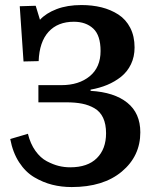

<svg xmlns="http://www.w3.org/2000/svg" viewBox="-20 -735 618 769"><path d="M267.1 14.2Q226.1 14.2 189.2 4.9Q152.3 -4.4 117.2 -25.1Q82 -45.9 56.6 -85Q31.2 -124 21 -178.2L91.8 -199.2Q101.6 -159.2 121.8 -130.9Q142.1 -102.5 167.7 -89.1Q193.4 -75.7 215.6 -70.3Q237.8 -64.9 261.2 -64.9Q331.1 -64.9 367.9 -101.6Q404.8 -138.2 404.8 -201.2Q404.8 -237.8 393.1 -262.9Q381.3 -288.1 358.6 -301.3Q335.9 -314.5 308.8 -319.8Q281.7 -325.2 245.1 -325.2H133.8V-394H226.1Q295.9 -394 339.4 -429.7Q382.8 -465.3 382.8 -530.8Q382.8 -593.3 353.5 -620.6Q324.2 -647.9 275.9 -647.9Q211.4 -647.9 174.6 -607.7Q137.7 -567.4 134.8 -490.2L74.2 -488.8L59.1 -710L123 -711.9L140.1 -655.8Q164.1 -682.1 206.8 -698.5Q249.5 -714.8 306.2 -714.8Q349.6 -714.8 386.7 -705.6Q423.8 -696.3 454.1 -676.8Q484.4 -657.2 501.7 -623.5Q519 -589.8 519 -544.9Q519 -507.8 504.6 -477.8Q490.2 -447.8 465.1 -427.7Q439.9 -407.7 409.4 -395Q378.9 -382.3 342.8 -376V-371.1Q437.5 -365.7 489.7 -323.7Q542 -281.7 542 -205.1Q542 -109.9 468 -47.9Q394 14.2 267.1 14.2Z"/></svg>

Font: Literata Book SemiBold
Style: Regular
Weight: 600
Designer: Latin by Veronika Burian and Jose Scaglione. Greek by Irene Vlachou. Cyrillic by Vera Evstafieva
Foundry: TypeTogether
Version: Version 2.003;PS 002.003;hotconv 1.0.88;makeotf.lib2.5.64775